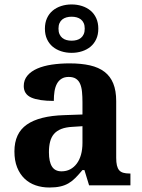

<svg xmlns="http://www.w3.org/2000/svg" viewBox="-20 -834 639 864"><path d="M200.2 -148.9Q200.2 -106 213.9 -84.5Q227.5 -63 256.8 -63Q278.3 -63 295.7 -72Q313 -81.1 325.4 -97.7Q337.9 -114.3 344.5 -137.9Q351.1 -161.6 351.1 -190.9V-266.1L306.2 -263.2Q276.4 -261.7 255.9 -253.7Q235.4 -245.6 223.1 -231.4Q210.9 -217.3 205.6 -196.8Q200.2 -176.3 200.2 -148.9ZM289.1 -487.8Q270 -487.8 257.1 -479.7Q244.1 -471.7 236.3 -457.3Q228.5 -442.9 225.3 -423.1Q222.2 -403.3 222.2 -379.9Q154.8 -379.9 120.8 -395Q86.9 -410.2 86.9 -446.8Q86.9 -474.1 103.3 -493.7Q119.6 -513.2 147.7 -525.4Q175.8 -537.6 213.1 -543.2Q250.5 -548.8 293 -548.8Q345.7 -548.8 385 -539.8Q424.3 -530.8 450.4 -510.7Q476.6 -490.7 489.7 -458.3Q502.9 -425.8 502.9 -378.9V-124Q502.9 -103.5 506.1 -89.8Q509.3 -76.2 516.1 -68.1Q522.9 -60.1 534.7 -56.6Q546.4 -53.2 563 -53.2H566.9V0H380.9L359.9 -68.8H351.1Q334.5 -48.8 319.8 -33.9Q305.2 -19 288.6 -9.3Q272 0.5 251.2 5.1Q230.5 9.8 202.1 9.8Q168.9 9.8 140.4 0Q111.8 -9.8 90.6 -30Q69.3 -50.3 57.1 -80.8Q44.9 -111.3 44.9 -152.8Q44.9 -234.4 100.8 -273.4Q156.7 -312.5 269 -315.9L351.1 -318.8V-374Q351.1 -398.9 349.1 -419.9Q347.2 -440.9 340.8 -456.1Q334.5 -471.2 322 -479.5Q309.6 -487.8 289.1 -487.8ZM422.4 -705.1Q422.4 -678.2 413.1 -658Q403.8 -637.7 387.5 -624Q371.1 -610.4 349.1 -603.3Q327.1 -596.2 302.2 -596.2Q277.3 -596.2 255.4 -603.3Q233.4 -610.4 217 -624Q200.7 -637.7 191.4 -658Q182.1 -678.2 182.1 -705.1Q182.1 -731.4 191.4 -752Q200.7 -772.5 217 -786.1Q233.4 -799.8 255.4 -806.9Q277.3 -814 302.2 -814Q327.1 -814 349.1 -806.9Q371.1 -799.8 387.5 -786.1Q403.8 -772.5 413.1 -752Q422.4 -731.4 422.4 -705.1ZM361.3 -705.1Q361.3 -719.7 356.7 -730Q352.1 -740.2 344 -746.6Q335.9 -752.9 325.2 -755.9Q314.5 -758.8 302.2 -758.8Q290 -758.8 279.3 -755.9Q268.6 -752.9 260.5 -746.6Q252.4 -740.2 247.8 -730Q243.2 -719.7 243.2 -705.1Q243.2 -690.4 247.8 -680.2Q252.4 -669.9 260.5 -663.3Q268.6 -656.7 279.3 -653.8Q290 -650.9 302.2 -650.9Q314.5 -650.9 325.2 -653.8Q335.9 -656.7 344 -663.3Q352.1 -669.9 356.7 -680.2Q361.3 -690.4 361.3 -705.1Z"/></svg>

Font: Droids
Style: b
Weight: 700
Foundry: Ascender Corporation
Version: Version 1.00 build 113